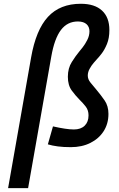

<svg xmlns="http://www.w3.org/2000/svg" viewBox="-20 -762 626 1007"><path d="M351.6 9.8Q312.5 9.8 283.2 5.9Q253.9 2 231 -4.9L257.8 -99.1Q292.5 -91.3 319.6 -87.2Q346.7 -83 367.7 -83Q403.8 -83 424.1 -102.8Q444.3 -122.6 444.3 -156.7Q444.3 -184.1 429.7 -202.9Q415 -221.7 397 -239.3Q377 -259.3 356.4 -287.1Q335.9 -314.9 335.9 -359.4Q335.9 -404.3 356.7 -437Q377.4 -469.7 395 -490.7Q400.4 -497.1 413.3 -513.4Q426.3 -529.8 437.7 -552.2Q449.2 -574.7 449.2 -598.1Q449.2 -621.1 434.1 -635Q418.9 -648.9 389.6 -649.4Q334 -649.9 299.8 -605Q265.6 -560.1 249 -465.3L127.4 224.6H22.5L143.1 -460.4Q168.5 -605.5 231.7 -673.8Q294.9 -742.2 403.8 -742.2Q476.6 -742.2 515.1 -706.5Q553.7 -670.9 553.7 -604.5Q553.7 -562 541 -531.2Q528.3 -500.5 512.9 -480.7Q497.6 -460.9 488.8 -452.1Q482.9 -445.8 471.2 -432.1Q459.5 -418.5 450 -401.1Q440.4 -383.8 440.4 -365.2Q440.4 -346.2 454.8 -328.6Q469.2 -311 484.4 -293Q508.3 -264.6 528.6 -235.4Q548.8 -206.1 548.8 -164.6Q548.8 -113.3 523.7 -74Q498.5 -34.7 454.1 -12.5Q409.7 9.8 351.6 9.8Z"/></svg>

Font: Cascadia Mono PL
Style: Italic
Weight: 400
Italic angle: -10°
Monospace: yes
Designer: Aaron Bell
Foundry: Saja Typeworks
Version: Version 2404.023; ttfautohint (v1.8.4)